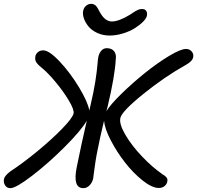

<svg xmlns="http://www.w3.org/2000/svg" viewBox="-37 -980 1027 1000"><path d="M534.2 -794.9Q498.5 -794.9 469.2 -808.6Q439.9 -822.3 423.6 -842.5Q407.2 -862.8 399.9 -884.3Q392.6 -905.8 396 -922.9Q398.9 -938.5 410.4 -949.2Q421.9 -960 439 -960Q444.8 -960 450 -957.8Q455.1 -955.6 458.3 -953.6Q461.4 -951.7 465.8 -945.8Q470.2 -939.9 471.7 -937.3Q473.1 -934.6 477.5 -926.8Q481.9 -918.9 482.9 -917Q509.3 -868.2 545.9 -868.2Q581.5 -868.2 637.2 -901.9Q639.2 -902.8 645.8 -907.2Q652.3 -911.6 654.5 -913.1Q656.7 -914.6 662.4 -918.2Q668 -921.9 670.9 -923.3Q673.8 -924.8 678.7 -927.2Q683.6 -929.7 687 -930.7Q690.4 -931.6 694.3 -932.4Q698.2 -933.1 702.1 -933.1Q718.3 -933.1 724.6 -923.3Q731 -913.6 728 -897.9Q725.1 -883.8 707.5 -866.2Q689.9 -848.6 664.1 -832.5Q638.2 -816.4 603 -805.7Q567.9 -794.9 534.2 -794.9ZM17.1 0Q-1.5 0 -10.7 -15.1Q-20 -30.3 -16.1 -47.9Q-13.7 -63.5 16.1 -86.9Q82.5 -130.4 157.2 -191.9Q231.9 -253.4 286.1 -309.1Q340.3 -364.7 346.2 -389.2Q350.1 -408.2 322 -455.6Q293.9 -502.9 254.6 -550.3Q215.3 -597.7 186 -622.1Q160.6 -642.1 152.3 -655.3Q144 -668.5 147 -684.1Q148.4 -698.2 159.9 -708Q171.4 -717.8 188 -717.8Q219.2 -717.8 274.2 -659.2Q329.1 -600.6 374.5 -525.4Q419.9 -450.2 428.2 -404.8Q432.1 -422.4 434.1 -430.2Q451.2 -502.4 459.5 -555.7Q467.8 -608.9 470.2 -640.4Q472.7 -671.9 475.1 -683.1Q479 -702.6 490.5 -715.8Q502 -729 519 -729Q544.9 -729 557.4 -713.1Q569.8 -697.3 565.9 -670.9Q561.5 -585 523.9 -426.8Q522.5 -422.4 517.1 -400.9Q539.1 -436.5 596.4 -492.4Q653.8 -548.3 717.5 -599.6Q781.2 -650.9 842.5 -688Q903.8 -725.1 932.1 -725.1Q949.7 -725.1 961.2 -712.2Q972.7 -699.2 969.2 -682.1Q965.3 -661.1 931.2 -642.1Q820.8 -580.6 709 -490.2Q597.2 -399.9 589.8 -365.2Q583 -334 616.2 -277.6Q649.4 -221.2 702.9 -165Q756.3 -108.9 810.1 -71.8Q837.4 -56.6 835 -39.1Q833.5 -22.5 821.3 -11.7Q809.1 -1 790 -1Q754.9 -1 705.8 -40Q656.7 -79.1 614.3 -133.5Q571.8 -188 540 -249Q508.3 -310.1 504.9 -351.1Q483.4 -262.2 470.2 -193.8Q464.8 -168 460.2 -137.7Q455.6 -107.4 452.4 -82.3Q449.2 -57.1 448.2 -49.8Q442.9 -27.8 428.7 -13.9Q414.6 0 397 0Q340.3 0 362.8 -109.9Q386.2 -226.6 415 -351.1Q383.8 -298.3 298.8 -213.6Q213.9 -128.9 129.9 -64.5Q45.9 0 17.1 0Z"/></svg>

Font: Shantell Sans Bouncy
Style: Italic
Weight: 400
Italic angle: -11.31°
Designer: Stephen Nixon, Anya Danilova, Shantell Martin
Foundry: Arrow Type
Version: Version 1.006;[9816181b4]